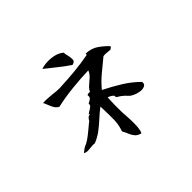

<svg xmlns="http://www.w3.org/2000/svg" viewBox="-171 -1011 1343 1343"><g transform="rotate(-45 500.0 -339.5)"><path d="M817 -516Q818 -510 815.5 -507Q813 -504 809 -503Q804 -500 803 -497Q796 -497 789.5 -497.5Q783 -498 776 -499Q766 -500 755.5 -500.5Q745 -501 734 -499Q688 -461 642.5 -423.5Q597 -386 559 -340Q625 -307 686.5 -269Q748 -231 798 -181Q801 -161 789.5 -152.5Q778 -144 760 -143Q738 -142 713.5 -150Q689 -158 675 -168Q666 -174 656.5 -185Q647 -196 637 -204Q625 -215 612 -222.5Q599 -230 594 -235Q591 -238 593 -241Q596 -244 594 -247Q588 -257 573.5 -265Q559 -273 551 -275Q551 -273 551 -268Q549 -233 548.5 -201Q548 -169 549 -136Q549 -129 549.5 -121.5Q550 -114 551 -105Q553 -76 554 -42.5Q555 -9 552.5 21Q550 51 541 70Q513 64 498.5 47.5Q484 31 475 9Q466 -13 454 -36Q471 -83 472 -130Q473 -177 471 -235Q471 -242 470.5 -249.5Q470 -257 470 -265Q439 -242 407 -212.5Q375 -183 339.5 -155.5Q304 -128 261 -111Q249 -113 238 -112Q227 -111 216 -110Q201 -108 186.5 -108Q172 -108 158 -116Q164 -121 175.5 -130Q187 -139 196 -144Q216 -150 241.5 -168Q267 -186 292 -207Q317 -228 334 -242Q340 -243 344.5 -251.5Q349 -260 357.5 -269Q366 -278 382 -279Q381 -282 377 -282Q373 -282 373 -282Q377 -288 383.5 -292Q390 -296 397 -300Q409 -307 418.5 -315Q428 -323 426 -338Q428 -339 432 -341Q445 -347 455.5 -355.5Q466 -364 463 -386Q468 -388 474.5 -389.5Q481 -391 491 -389Q500 -410 519.5 -426.5Q539 -443 559 -461Q579 -479 589 -504Q513 -502 427.5 -493Q342 -484 267 -467Q249 -475 238.5 -491.5Q228 -508 220.5 -528Q213 -548 204 -566Q224 -568 245.5 -566.5Q267 -565 289 -563Q308 -561 328 -559Q348 -557 368 -558Q439 -561 512.5 -568Q586 -575 656 -588Q659 -589 659 -597Q659 -599 659 -600Q713 -598 749.5 -573Q786 -548 817 -516ZM556 -712Q555 -705 556.5 -696Q558 -687 561 -678Q566 -656 566 -635.5Q566 -615 538 -609Q494 -638 452.5 -672Q411 -706 369 -738Q396 -748 432 -749Q468 -750 501.5 -741Q535 -732 556 -712Z"/></g></svg>

Font: Yuji Syuku
Style: Regular
Weight: 400
Designer: Kataoka Yuji
Foundry: Kinuta Font Factory
Version: Version 3.002